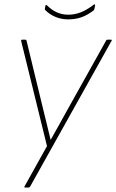

<svg xmlns="http://www.w3.org/2000/svg" viewBox="-20 -657 522 862"><path d="M93 185Q88 185 90 180L191 -1L75 -473Q74 -479 80 -479H93Q98 -479 99 -475L172 -174Q181 -139 189.5 -102.5Q198 -66 207 -30H208Q228 -65 247.5 -100.5Q267 -136 286 -170L457 -476Q459 -478 460 -478.5Q461 -479 464 -479H478Q480 -479 481.5 -478Q483 -477 481 -474L115 181Q112 185 108 185ZM286 -570Q257 -570 230.5 -580.5Q204 -591 184 -611Q182 -612 181.5 -614.5Q181 -617 182 -621L184 -631Q185 -635 186.5 -635Q188 -635 191 -633Q212 -612 235.5 -601.5Q259 -591 287 -591Q316 -591 343.5 -602Q371 -613 401 -636Q403 -638 405.5 -637Q408 -636 407 -633L404 -618Q403 -614 402.5 -613Q402 -612 400 -610Q371 -588 344 -579Q317 -570 286 -570Z"/></svg>

Font: Sofia Sans Thin
Style: Italic
Weight: 250
Italic angle: -9°
Version: Version 4.100-B